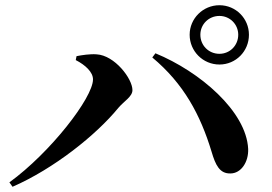

<svg xmlns="http://www.w3.org/2000/svg" viewBox="-20 -776 1040 735"><path d="M820 -529C883 -529 933 -580 933 -643C933 -705 883 -756 820 -756C757 -756 706 -705 706 -643C706 -580 757 -529 820 -529ZM16 -78 28 -61C186 -130 348 -259 433 -363C455 -389 487 -406 487 -431C487 -475 419 -564 350 -568C325 -570 293 -565 273 -561L270 -546C307 -527 336 -500 336 -472C336 -402 172 -191 16 -78ZM862 -112C903 -112 932 -156 930 -206C923 -350 745 -502 575 -572L563 -556C683 -456 747 -337 790 -195C805 -144 821 -111 862 -112ZM820 -570C779 -570 747 -602 747 -643C747 -683 779 -715 820 -715C860 -715 892 -683 892 -643C892 -602 860 -570 820 -570Z"/></svg>

Font: Source Han Serif CN
Style: Bold
Weight: 700
Designer: Ryoko NISHIZUKA 西塚涼子 (kana & ideographs); Frank Grießhammer (Latin, Greek & Cyrillic); Wenlong ZHANG 张文龙 (bopomofo); San
Foundry: Adobe
Version: Version 2.003;hotconv 1.1.1;makeotfexe 2.6.0